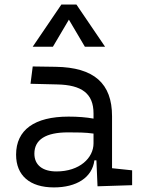

<svg xmlns="http://www.w3.org/2000/svg" viewBox="-20 -815 626 845"><path d="M409.2 4.9 561.5 0V-65.4L473.1 -74.7V-303.7C473.1 -447.3 394.5 -518.6 224.6 -521L124 -522.5L114.3 -446.3L231 -443.4C339.8 -441.4 391.6 -403.3 391.6 -315.9V-293C360.4 -298.8 323.2 -301.8 281.7 -301.8C132.3 -301.8 50.8 -243.7 50.8 -134.3C50.8 -42.5 111.3 9.8 217.3 9.8C316.4 9.8 385.7 -33.2 395.5 -109.4H404.3ZM391.6 -227.1V-184.1C391.6 -120.1 330.6 -60.5 228.5 -60.5C167 -60.5 131.3 -88.9 131.3 -138.7C131.3 -200.7 181.6 -232.4 279.3 -232.4C316.9 -232.4 356 -232.4 391.6 -227.1ZM124 -609.4H212.9L283.2 -728.5L353.5 -609.4H442.4L316.4 -794.9H250Z"/></svg>

Font: Cascadia Code SemiLight
Style: Regular
Weight: 350
Monospace: yes
Designer: Aaron Bell
Foundry: Saja Typeworks
Version: Version 2404.023